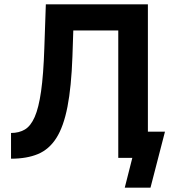

<svg xmlns="http://www.w3.org/2000/svg" viewBox="-20 -730 802 888"><path d="M527 0V-589H319L315 -469Q310 -328 292 -236Q274 -144 240.5 -91.5Q207 -39 155.5 -17.5Q104 4 31 4V-115Q68 -115 95 -131Q122 -147 140.5 -189Q159 -231 170 -308Q181 -385 185 -507L192 -710H664V0ZM557 138 592 0H527V-121H743L676 138Z"/></svg>

Font: Raleway
Style: Bold
Weight: 700
Designer: Matt McInerney, Pablo Impallari, Rodrigo Fuenzalida
Foundry: Matt McInerney, Pablo Impallari, Rodrigo Fuenzalida
Version: Version 4.026